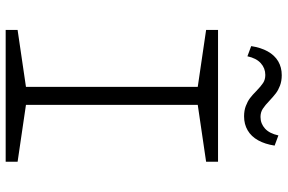

<svg xmlns="http://www.w3.org/2000/svg" viewBox="-184 -804 989 660"><g transform="rotate(90 310.0 -474.5)"><path d="M83.5 -41 294.5 -72 279 -40V-690L294.5 -658L83.5 -689V-730H536.5V-689L325.5 -658L341 -690V-40L325.5 -72L536.5 -41V0H83.5ZM293.5 -861.5Q277 -877.5 265.5 -885Q254 -892.5 238 -892.5Q215 -892.5 197.8 -877Q180.5 -861.5 174 -831L139 -844Q144 -877 157.2 -900.8Q170.5 -924.5 191.2 -936.8Q212 -949 239 -949Q259 -949 274.8 -943Q290.5 -937 301.2 -928.8Q312 -920.5 326.5 -907Q342.5 -891.5 354.5 -883.8Q366.5 -876 382.5 -876Q405.5 -876 422.5 -891.5Q439.5 -907 446 -937.5L481 -924.5Q476 -891.5 462.8 -867.8Q449.5 -844 428.5 -831.8Q407.5 -819.5 380.5 -819.5Q360.5 -819.5 344.8 -825.5Q329 -831.5 318 -839.8Q307 -848 293.5 -861.5Z"/></g></svg>

Font: Monaspace Xenon Var
Style: Regular
Weight: 400
Designer: Riley Cran and the Lettermatic Team
Version: Version 1.000 (Monaspace Xenon Var)